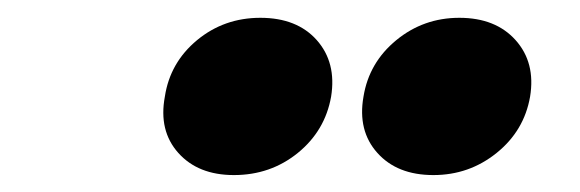

<svg xmlns="http://www.w3.org/2000/svg" viewBox="-20 -766 665 220"><path d="M476.6 -565.4Q435.1 -565.4 412.4 -590.8Q389.6 -616.2 396.5 -655.3Q402.8 -694.3 434.1 -720Q465.3 -745.6 506.3 -745.6Q547.9 -745.6 570.8 -720Q593.8 -694.3 587.4 -655.3Q580.6 -616.2 549.1 -590.8Q517.6 -565.4 476.6 -565.4ZM248 -565.4Q207 -565.4 184.3 -590.8Q161.6 -616.2 168.9 -655.3Q174.8 -694.3 205.8 -720Q236.8 -745.6 278.3 -745.6Q320.3 -745.6 343 -720Q365.7 -694.3 359.4 -655.3Q352.5 -616.2 321.3 -590.8Q290 -565.4 248 -565.4Z"/></svg>

Font: Inter 28pt Black
Style: Italic
Weight: 900
Italic angle: -9.3988°
Designer: Rasmus Andersson
Foundry: rsms
Version: Version 4.001;git-66647c0bb